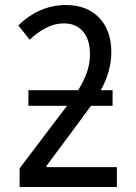

<svg xmlns="http://www.w3.org/2000/svg" viewBox="-20 -744 540 764"><path d="M445 -79V0H58V-74L201 -263L247 -323H93V-385H291Q314 -422 326 -456.5Q338 -491 338 -528Q338 -587 310 -619Q282 -651 234 -651Q197 -651 162 -632.5Q127 -614 98 -586L53 -643Q137 -724 242 -724Q326 -724 374.5 -673.5Q423 -623 423 -536Q423 -461 381 -385H428V-323H342L298 -263L272 -228L165 -84V-79Z"/></svg>

Font: Noto Sans Mono UI Cond
Style: Regular
Weight: 400
Width: 3
Monospace: yes
Designer: Monotype Design team
Foundry: Monotype Imaging Inc.
Version: Version 1.000